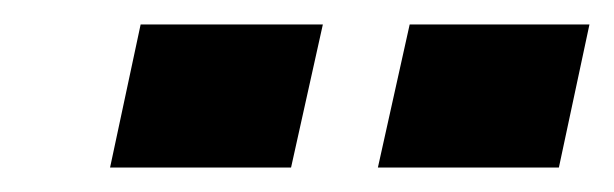

<svg xmlns="http://www.w3.org/2000/svg" viewBox="-20 -722 502 157"><path d="M289 -585 315 -702H462L437 -585ZM70 -585 95 -702H244L218 -585Z"/></svg>

Font: Saira ExtraBold
Style: Italic
Weight: 800
Italic angle: -12°
Designer: Hector Gatti with collaboration of the Omnibus-Type team
Foundry: Omnibus-Type
Version: Version 1.100; ttfautohint (v1.8.3)